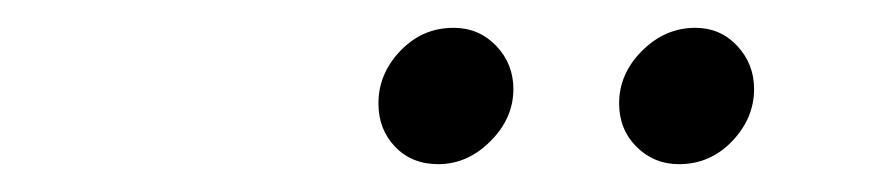

<svg xmlns="http://www.w3.org/2000/svg" viewBox="-20 -720 640 138"><path d="M295 -602Q276 -602 264 -614.5Q252 -627 252 -645.7Q252 -667 267.8 -683.5Q283.6 -700 306 -700Q324.2 -700 336.6 -687.1Q349 -674.1 349 -656Q349 -635 332.5 -618.5Q316 -602 295 -602ZM468 -602Q450 -602 437.5 -614.5Q425 -627 425 -645.7Q425 -667 441.5 -683.5Q458 -700 479.8 -700Q497.7 -700 509.8 -687.1Q522 -674.1 522 -656Q522 -635 506.2 -618.5Q490.4 -602 468 -602Z"/></svg>

Font: Red Hat Display VF
Style: Italic
Weight: 300
Italic angle: -12°
Designer: Pentagram, MCKL
Foundry: Pentagram, MCKL
Version: Version 1.023